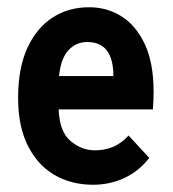

<svg xmlns="http://www.w3.org/2000/svg" viewBox="-20 -499 478 530"><path d="M237 11Q177 11 130.5 -16Q84 -43 57 -96.5Q30 -150 30 -229Q30 -311 55.5 -366.5Q81 -422 125 -450.5Q169 -479 226 -479Q276 -479 316 -453.5Q356 -428 380 -376.5Q404 -325 404 -245Q404 -235 403.5 -221Q403 -207 402 -197H142Q144 -136 174.5 -110Q205 -84 242 -84Q269 -84 292 -93.5Q315 -103 335 -125L392 -63Q363 -26 323 -7.5Q283 11 237 11ZM143 -289H293Q293 -383 221 -383Q190 -383 169 -360.5Q148 -338 143 -289Z"/></svg>

Font: Inconsolata SemiCondensed ExtraBold
Style: Regular
Weight: 800
Width: 4
Monospace: yes
Designer: Raph Levien, Cyreal, Brenton Simpson
Foundry: Raph Levien, Cyreal, Google
Version: Version 3.100; ttfautohint (v1.8.4.7-5d5b)